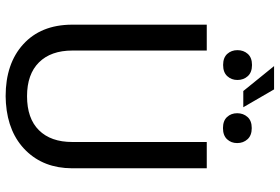

<svg xmlns="http://www.w3.org/2000/svg" viewBox="-177 -815 1002 688"><g transform="rotate(90 324.0 -471.0)"><path d="M583 -710.9V-227.5Q582.5 -127 519.8 -63Q457 1 349.6 8.8L324.7 9.8Q208 9.8 138.7 -53.2Q69.3 -116.2 68.4 -226.6V-710.9H161.1V-229.5Q161.1 -152.3 203.6 -109.6Q246.1 -66.9 324.7 -66.9Q404.3 -66.9 446.5 -109.4Q488.8 -151.9 488.8 -229V-710.9ZM364.3 -841.8H306.2L216.8 -952.1H300.3ZM159.7 -820.8Q159.7 -842.8 173.1 -857.9Q186.5 -873 212.9 -873Q239.3 -873 252.9 -857.9Q266.6 -842.8 266.6 -820.8Q266.6 -799.3 252.9 -784.4Q239.3 -769.5 212.9 -769.5Q186.5 -769.5 173.1 -784.4Q159.7 -799.3 159.7 -820.8ZM385.7 -819.8Q385.7 -841.8 399.2 -856.9Q412.6 -872.1 439 -872.1Q465.3 -872.1 479 -856.9Q492.7 -841.8 492.7 -819.8Q492.7 -798.3 479 -783.7Q465.3 -769 439 -769Q412.6 -769 399.2 -783.7Q385.7 -798.3 385.7 -819.8Z"/></g></svg>

Font: Roboto
Style: Regular
Weight: 400
Designer: Google
Version: Version 2.001047; 2015